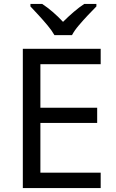

<svg xmlns="http://www.w3.org/2000/svg" viewBox="-20 -964 596 984"><path d="M496 0H97V-714H496V-635H187V-412H478V-334H187V-79H496ZM259 -784Q246 -807 224 -833.5Q202 -860 178 -886Q154 -912 136 -931V-944H196Q222 -927 250 -903Q278 -879 303 -852Q330 -879 358 -903Q386 -927 412 -944H474V-931Q455 -912 430.5 -886Q406 -860 383.5 -833.5Q361 -807 349 -784Z"/></svg>

Font: Noto Sans Historical
Style: Regular
Weight: 400
Designer: Monotype Design Team
Foundry: Monotype Imaging Inc.
Version: Version 2.013; ttfautohint (v1.8.4.7-5d5b)